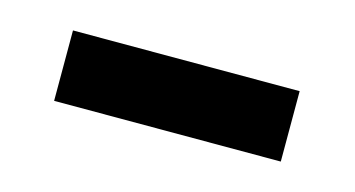

<svg xmlns="http://www.w3.org/2000/svg" viewBox="-29 -428 399 216"><g transform="rotate(15 170.0 -320.0)"><path d="M38 -361H302V-279H38Z"/></g></svg>

Font: Golos UI
Style: Regular
Weight: 400
Designer: A.Korolkova, Vitaly Kuzmin
Foundry: ParaType Ltd
Version: Version 2.000